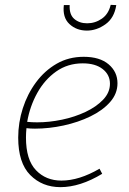

<svg xmlns="http://www.w3.org/2000/svg" viewBox="-20 -764 530 791"><path d="M229 7Q154 7 104.5 -43Q55 -93 55 -197Q55 -259 74 -318Q93 -377 128.5 -425Q164 -473 213.5 -501.5Q263 -530 325 -530Q391 -530 427.5 -499Q464 -468 464 -421Q464 -378 433.5 -343.5Q403 -309 352.5 -284.5Q302 -260 242 -247Q182 -234 124 -234Q114 -234 105.5 -234.5Q97 -235 89 -236Q87 -216 87 -197Q87 -106 128 -63Q169 -20 233 -20Q306 -20 390 -69L401 -48Q310 7 229 7ZM321 -503Q259 -503 211.5 -469.5Q164 -436 133.5 -381Q103 -326 92 -262Q112 -260 133 -260Q183 -260 235.5 -271Q288 -282 332.5 -303Q377 -324 405 -353.5Q433 -383 433 -419Q433 -456 403 -479.5Q373 -503 321 -503ZM338 -638Q295 -638 266 -665Q237 -692 243 -743H267Q265 -704 286 -686Q307 -668 339 -668Q372 -668 399.5 -687Q427 -706 436 -744L459 -743Q451 -690 414.5 -664Q378 -638 338 -638Z"/></svg>

Font: Bitter ExtraLight
Style: Italic
Weight: 200
Italic angle: -9°
Designer: Sol Matas, and Bitter project Authors
Foundry: Sol Matas
Version: Version 2.001